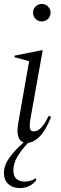

<svg xmlns="http://www.w3.org/2000/svg" viewBox="-32 -716 311 976"><path d="M180 -607Q162 -607 149 -620Q136 -633 136 -652Q136 -670 149 -683Q162 -696 180 -696Q199 -696 212 -683Q225 -670 225 -652Q225 -633 212 -620Q199 -607 180 -607ZM69 240Q32 240 10 219.5Q-12 199 -12 163Q-12 124 16 85.5Q44 47 88 8Q68 1 60.5 -23Q53 -47 61 -92L116 -405L42 -425V-433L177 -460H185L124 -119Q117 -79 120.5 -63.5Q124 -48 139 -48Q179 -48 215 -127L228 -122Q201 -55 171.5 -24Q142 7 111 10Q74 49 55 82.5Q36 116 36 151Q36 180 51.5 193.5Q67 207 95 207Q108 207 122 203Q136 199 149 191H152L150 203Q136 220 115.5 230Q95 240 69 240Z"/></svg>

Font: Spectral Light
Style: Italic
Weight: 300
Italic angle: -10°
Designer: Jean-Baptiste Levee
Foundry: Production Type
Version: Version 2.001